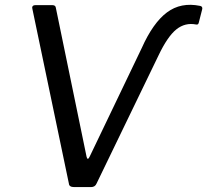

<svg xmlns="http://www.w3.org/2000/svg" viewBox="-20 -763 845 783"><path d="M796 -739Q806 -737 805 -727L791 -672Q789 -661 780 -663Q735 -672 699 -643Q663 -614 626 -536L374 -15Q368 0 351 0H283Q262 0 261 -14L112 -727Q110 -733 113 -737.5Q116 -742 125 -742H194Q207 -742 208 -730L333 -124Q335 -115 338.5 -115.5Q342 -116 346 -125L558 -567Q604 -670 661 -712.5Q718 -755 796 -739Z"/></svg>

Font: Libre Franklin
Style: Italic
Weight: 400
Italic angle: -8°
Designer: Pablo Impallari, Rodrigo Fuenzalida, Nhung Nguyen
Foundry: Impallari Type
Version: Version 3.000